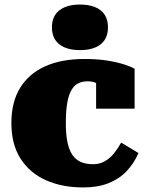

<svg xmlns="http://www.w3.org/2000/svg" viewBox="-20 -812 651 843"><path d="M389 -91Q418 -91 441 -104.5Q464 -118 481.5 -140Q499 -162 512 -186L588 -140Q568 -94 535.5 -60Q503 -26 456 -7.5Q409 11 346 11Q253 11 182 -20.5Q111 -52 70.5 -115Q30 -178 30 -272Q30 -364 68.5 -426.5Q107 -489 178.5 -521Q250 -553 351 -553Q410 -553 454.5 -545.5Q499 -538 528.5 -528Q558 -518 571 -510V-335H402V-495Q417 -496 424 -487Q431 -478 433 -466Q435 -454 432.5 -443.5Q430 -433 426 -431Q413 -442 399.5 -448.5Q386 -455 364 -455Q330 -455 309 -436Q288 -417 278.5 -376.5Q269 -336 269 -272Q269 -223 276 -188.5Q283 -154 297.5 -132.5Q312 -111 334.5 -101Q357 -91 389 -91ZM331 -592Q273 -592 240.5 -617.5Q208 -643 208 -692Q208 -741 240.5 -766.5Q273 -792 331 -792Q390 -792 422 -766.5Q454 -741 454 -692Q454 -643 422 -617.5Q390 -592 331 -592Z"/></svg>

Font: Roboto Serif Black
Style: Regular
Weight: 900
Designer: Greg Gazdowicz
Foundry: Commercial Type
Version: Version 1.008